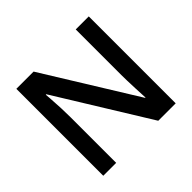

<svg xmlns="http://www.w3.org/2000/svg" viewBox="-166 -915 1115 1115"><g transform="rotate(-45 391.5 -357.0)"><path d="M689 0H545.9L194.8 -568.8H190.9L193.4 -537.1Q200.2 -446.3 200.2 -371.1V0H94.2V-713.9H235.8L585.9 -147.9H588.9Q587.9 -159.2 585 -229.7Q582 -300.3 582 -339.8V-713.9H689Z"/></g></svg>

Font: f1_57812          
Style: Regular
Weight: 600
Foundry: Ascender Corporation
Version: Version 1.10